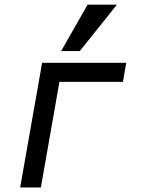

<svg xmlns="http://www.w3.org/2000/svg" viewBox="-20 -828 640 848"><path d="M166 -550.5H537.5L523 -466.5H242.5L160.5 0H69ZM250 -602.5 367 -807.5H496.5L332.5 -602.5Z"/></svg>

Font: JuliaMono Medium
Style: Italic
Weight: 500
Italic angle: -9°
Monospace: yes
Designer: cormullion
Foundry: corm
Version: Version 0.054; ttfautohint (v1.8.4)